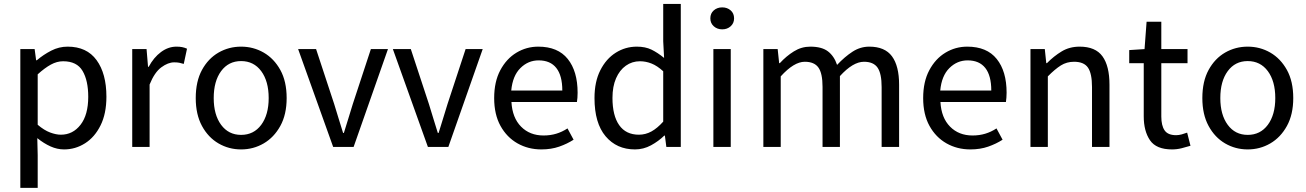

<svg xmlns="http://www.w3.org/2000/svg" viewBox="-20 -731 6498 955"><path d="M81.1 203.6V-486.8H152.3L159.7 -431.2H163.1Q195.8 -459 234.6 -479Q273.4 -499 316.4 -499Q411.6 -499 460.4 -431.9Q509.3 -364.7 509.3 -250Q509.3 -166 480.2 -107.4Q451.2 -48.8 403.1 -18.3Q355 12.2 298.8 12.2Q264.6 12.2 231.4 -2.7Q198.2 -17.6 165.5 -43.9L167.5 40.5V203.6ZM282.7 -61Q342.3 -61 380.6 -110.4Q418.9 -159.7 418.9 -249.5Q418.9 -330.6 390.6 -378.4Q362.3 -426.3 293.9 -426.3Q263.2 -426.3 232.9 -409.7Q202.6 -393.1 167.5 -361.3V-110.4Q199.7 -83 229.2 -72Q258.8 -61 282.7 -61Z M637.7 0V-486.8H709L716.3 -398.9H719.7Q744.6 -445.3 780.8 -472.2Q816.9 -499 857.4 -499Q874 -499 886.2 -496.6Q898.4 -494.1 910.2 -488.8L894 -413.1Q881.8 -417 871.6 -418.9Q861.3 -420.9 846.2 -420.9Q815.9 -420.9 782.2 -396Q748.5 -371.1 724.1 -310.5V0Z M1179.2 12.2Q1118.2 12.2 1066.9 -17.6Q1015.6 -47.4 984.6 -104.5Q953.6 -161.6 953.6 -243.2Q953.6 -326.2 984.6 -383.1Q1015.6 -439.9 1066.9 -469.5Q1118.2 -499 1179.2 -499Q1240.2 -499 1291.5 -469.5Q1342.8 -439.9 1374.3 -383.1Q1405.8 -326.2 1405.8 -243.2Q1405.8 -161.6 1374.3 -104.5Q1342.8 -47.4 1291.5 -17.6Q1240.2 12.2 1179.2 12.2ZM1179.2 -60.1Q1242.2 -60.1 1279.3 -110.1Q1316.4 -160.2 1316.4 -243.2Q1316.4 -327.1 1279.3 -377.2Q1242.2 -427.2 1179.2 -427.2Q1116.7 -427.2 1079.8 -377.2Q1043 -327.1 1043 -243.2Q1043 -160.2 1079.8 -110.1Q1116.7 -60.1 1179.2 -60.1Z M1637.2 0 1462.9 -486.8H1552.2L1642.1 -213.9Q1652.8 -177.7 1664.3 -141.4Q1675.8 -105 1686.5 -69.8H1690.4Q1701.2 -105 1712.6 -141.4Q1724.1 -177.7 1734.9 -213.9L1824.7 -486.8H1909.7L1738.8 0Z M2108.4 0 1934.1 -486.8H2023.4L2113.3 -213.9Q2124 -177.7 2135.5 -141.4Q2147 -105 2157.7 -69.8H2161.6Q2172.4 -105 2183.8 -141.4Q2195.3 -177.7 2206.1 -213.9L2295.9 -486.8H2380.9L2210 0Z M2672.4 12.2Q2607.4 12.2 2554.2 -17.8Q2501 -47.9 2469.5 -104.7Q2438 -161.6 2438 -243.2Q2438 -324.7 2468.5 -381.8Q2499 -439 2548.8 -469Q2598.6 -499 2657.2 -499Q2754.9 -499 2804 -437.7Q2853 -376.5 2853 -270Q2853 -256.8 2852.1 -244.9Q2851.1 -232.9 2849.6 -223.6H2523.9Q2528.3 -145 2571.8 -101.1Q2615.2 -57.1 2683.6 -57.1Q2717.3 -57.1 2746.6 -65.9Q2775.9 -74.7 2802.7 -92.3L2833 -36.1Q2801.3 -15.6 2761.5 -1.7Q2721.7 12.2 2672.4 12.2ZM2522.9 -280.8H2776.9Q2776.9 -355 2747.1 -392.8Q2717.3 -430.7 2659.2 -430.7Q2606.9 -430.7 2568.4 -392.3Q2529.8 -354 2522.9 -280.8Z M3138.2 12.2Q3047.4 12.2 2992.2 -53.2Q2937 -118.7 2937 -243.2Q2937 -324.7 2966.1 -381.8Q2995.1 -439 3043 -469Q3090.8 -499 3147.5 -499Q3189.9 -499 3220.5 -484.1Q3251 -469.2 3283.2 -442.9L3278.8 -525.9V-711.4H3366.2V0H3294.4L3287.1 -56.6H3284.2Q3255.9 -28.8 3218.3 -8.3Q3180.7 12.2 3138.2 12.2ZM3157.7 -61Q3190.9 -61 3220.2 -77.1Q3249.5 -93.3 3278.8 -126V-376.5Q3249 -403.8 3220.7 -415Q3192.4 -426.3 3163.1 -426.3Q3124 -426.3 3093 -404.3Q3062 -382.3 3044.2 -341.6Q3026.4 -300.8 3026.4 -244.1Q3026.4 -156.2 3059.8 -108.6Q3093.3 -61 3157.7 -61Z M3528.3 0V-486.8H3614.7V0ZM3572.3 -585Q3547.4 -585 3530.3 -600.3Q3513.2 -615.7 3513.2 -639.6Q3513.2 -664.6 3530.3 -679.4Q3547.4 -694.3 3572.3 -694.3Q3597.2 -694.3 3614.3 -679.4Q3631.3 -664.6 3631.3 -639.6Q3631.3 -615.7 3614.3 -600.3Q3597.2 -585 3572.3 -585Z M3776.9 0V-486.8H3848.1L3855.5 -417H3858.9Q3890.6 -451.7 3928.5 -475.3Q3966.3 -499 4010.3 -499Q4067.4 -499 4098.1 -475.6Q4128.9 -452.1 4143.6 -408.2Q4181.6 -448.7 4220.5 -473.9Q4259.3 -499 4303.7 -499Q4381.3 -499 4416.7 -450.9Q4452.1 -402.8 4452.1 -309.6V0H4365.2V-297.9Q4365.2 -365.2 4345 -394.5Q4324.7 -423.8 4277.3 -423.8Q4222.7 -423.8 4157.7 -352.5V0H4071.3V-298.8Q4071.3 -366.2 4050.8 -395Q4030.3 -423.8 3982.9 -423.8Q3929.2 -423.8 3863.3 -351.1V0Z M4806.2 12.2Q4741.2 12.2 4688 -17.8Q4634.8 -47.9 4603.3 -104.7Q4571.8 -161.6 4571.8 -243.2Q4571.8 -324.7 4602.3 -381.8Q4632.8 -439 4682.6 -469Q4732.4 -499 4791 -499Q4888.7 -499 4937.7 -437.7Q4986.8 -376.5 4986.8 -270Q4986.8 -256.8 4985.8 -244.9Q4984.9 -232.9 4983.4 -223.6H4657.7Q4662.1 -145 4705.6 -101.1Q4749 -57.1 4817.4 -57.1Q4851.1 -57.1 4880.4 -65.9Q4909.7 -74.7 4936.5 -92.3L4966.8 -36.1Q4935.1 -15.6 4895.3 -1.7Q4855.5 12.2 4806.2 12.2ZM4656.7 -280.8H4910.6Q4910.6 -355 4880.9 -392.8Q4851.1 -430.7 4793 -430.7Q4740.7 -430.7 4702.1 -392.3Q4663.6 -354 4656.7 -280.8Z M5105.5 0V-486.8H5176.8L5184.1 -417H5187.5Q5221.7 -451.7 5260.7 -475.3Q5299.8 -499 5350.1 -499Q5428.7 -499 5463.6 -450.9Q5498.5 -402.8 5498.5 -309.6V0H5411.6V-297.9Q5411.6 -365.2 5391.6 -394.5Q5371.6 -423.8 5322.3 -423.8Q5285.6 -423.8 5256.6 -405.5Q5227.5 -387.2 5191.9 -351.1V0Z M5809.6 12.2Q5731 12.2 5700 -33.4Q5668.9 -79.1 5668.9 -152.3V-416.5H5596.7V-481.9L5672.9 -486.8L5683.1 -623H5756.3V-486.8H5886.7V-416.5H5756.3V-151.4Q5756.3 -106.4 5772.7 -82.5Q5789.1 -58.6 5830.1 -58.6Q5843.3 -58.6 5858.2 -62.7Q5873 -66.9 5884.8 -71.3L5901.4 -5.9Q5880.9 0.5 5857.4 6.3Q5834 12.2 5809.6 12.2Z M6186 12.2Q6125 12.2 6073.7 -17.6Q6022.5 -47.4 5991.5 -104.5Q5960.4 -161.6 5960.4 -243.2Q5960.4 -326.2 5991.5 -383.1Q6022.5 -439.9 6073.7 -469.5Q6125 -499 6186 -499Q6247.1 -499 6298.3 -469.5Q6349.6 -439.9 6381.1 -383.1Q6412.6 -326.2 6412.6 -243.2Q6412.6 -161.6 6381.1 -104.5Q6349.6 -47.4 6298.3 -17.6Q6247.1 12.2 6186 12.2ZM6186 -60.1Q6249 -60.1 6286.1 -110.1Q6323.2 -160.2 6323.2 -243.2Q6323.2 -327.1 6286.1 -377.2Q6249 -427.2 6186 -427.2Q6123.5 -427.2 6086.7 -377.2Q6049.8 -327.1 6049.8 -243.2Q6049.8 -160.2 6086.7 -110.1Q6123.5 -60.1 6186 -60.1Z"/></svg>

Font: Varta Light Medium
Style: Regular
Weight: 500
Version: Version 1.004